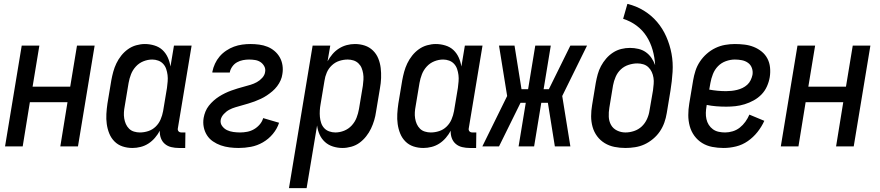

<svg xmlns="http://www.w3.org/2000/svg" viewBox="-20 -755 4540 990"><path d="M6 0 92 -520H183L148 -308H342L377 -520H468L382 0H291L328 -228H134L97 0Z M663 8Q636 8 612 0Q588 -8 570.5 -25.5Q553 -43 543.5 -66.5Q534 -90 530.5 -115.5Q527 -141 528.5 -167.5Q530 -194 534 -221L554 -341Q558 -363 564 -385Q570 -407 580 -428Q590 -449 605 -468Q620 -487 639.5 -501Q659 -515 682 -521.5Q705 -528 727 -528Q752 -528 776.5 -520.5Q801 -513 818 -497Q835 -481 845 -459Q855 -437 859 -412L877 -520H968L897 -93Q896 -89 897 -85Q898 -81 900.5 -78Q903 -75 907 -73.5Q911 -72 916 -72H936L935 8H902Q882 8 863 3.5Q844 -1 830 -13Q816 -25 809.5 -43Q803 -61 804 -81Q794 -62 779 -44.5Q764 -27 745.5 -15Q727 -3 705.5 2.5Q684 8 663 8ZM701 -72Q723 -72 744.5 -79Q766 -86 782.5 -102Q799 -118 808 -139Q817 -160 821 -182L841 -302Q843 -318 844.5 -335Q846 -352 844 -368Q842 -384 837 -399Q832 -414 821.5 -425.5Q811 -437 796 -442.5Q781 -448 765 -448Q742 -448 719.5 -439Q697 -430 680.5 -412Q664 -394 655.5 -372Q647 -350 643 -327L623 -207Q620 -192 619 -176Q618 -160 620.5 -144.5Q623 -129 629 -115.5Q635 -102 645.5 -91.5Q656 -81 671 -76.5Q686 -72 701 -72Z M1211 8Q1187 8 1163.5 5Q1140 2 1118.5 -5.5Q1097 -13 1078 -26Q1059 -39 1047 -58Q1035 -77 1030.5 -100Q1026 -123 1030 -147Q1033 -164 1039.5 -180Q1046 -196 1057 -210Q1068 -224 1081.5 -236Q1095 -248 1110 -257.5Q1125 -267 1140.5 -274.5Q1156 -282 1172.5 -288Q1189 -294 1205.5 -299Q1222 -304 1239 -308.5Q1256 -313 1272.5 -318Q1289 -323 1304.5 -331.5Q1320 -340 1332.5 -354Q1345 -368 1347 -384Q1350 -400 1342.5 -413.5Q1335 -427 1323 -435Q1311 -443 1295.5 -445.5Q1280 -448 1264 -448Q1249 -448 1233 -445Q1217 -442 1202.5 -434Q1188 -426 1178 -412Q1168 -398 1165 -383V-381H1075V-385Q1079 -406 1088.5 -426.5Q1098 -447 1112.5 -464Q1127 -481 1146.5 -494Q1166 -507 1186.5 -514.5Q1207 -522 1228.5 -525Q1250 -528 1271 -528Q1294 -528 1316.5 -525Q1339 -522 1359 -514Q1379 -506 1395.5 -492Q1412 -478 1422.5 -459.5Q1433 -441 1436.5 -418.5Q1440 -396 1436 -373Q1434 -357 1427 -341Q1420 -325 1409 -310.5Q1398 -296 1384.5 -284.5Q1371 -273 1356 -263Q1341 -253 1325 -245.5Q1309 -238 1293 -232Q1277 -226 1260 -221Q1243 -216 1227 -211.5Q1211 -207 1194 -202Q1177 -197 1162 -189Q1147 -181 1134 -167Q1121 -153 1118 -137Q1115 -119 1125.5 -105Q1136 -91 1150.5 -84Q1165 -77 1183 -74.5Q1201 -72 1218 -72Q1236 -72 1254.5 -75.5Q1273 -79 1289.5 -88.5Q1306 -98 1319 -113Q1332 -128 1337 -146L1419 -122Q1409 -91 1387 -64.5Q1365 -38 1335.5 -21Q1306 -4 1274 2Q1242 8 1211 8Z M1470 215 1592 -520H1683L1669 -439Q1680 -459 1694.5 -476Q1709 -493 1728 -505Q1747 -517 1768 -522.5Q1789 -528 1810 -528Q1837 -528 1861 -520Q1885 -512 1903 -494.5Q1921 -477 1930.5 -453.5Q1940 -430 1943 -404.5Q1946 -379 1945 -352.5Q1944 -326 1939 -299L1919 -179Q1916 -157 1909.5 -135Q1903 -113 1893 -92Q1883 -71 1868 -52Q1853 -33 1834 -19Q1815 -5 1791.5 1.5Q1768 8 1746 8Q1721 8 1697 0.5Q1673 -7 1655.5 -23Q1638 -39 1628 -61Q1618 -83 1615 -108L1561 215ZM1709 -72Q1732 -72 1754.5 -81Q1777 -90 1793.5 -108Q1810 -126 1818.5 -148Q1827 -170 1831 -193L1851 -313Q1853 -328 1854 -344Q1855 -360 1852.5 -375.5Q1850 -391 1844.5 -404.5Q1839 -418 1828 -428.5Q1817 -439 1802.5 -443.5Q1788 -448 1773 -448Q1751 -448 1729.5 -441Q1708 -434 1691 -418Q1674 -402 1665 -381Q1656 -360 1653 -338L1633 -218Q1630 -202 1629 -185Q1628 -168 1629.5 -152Q1631 -136 1636 -121Q1641 -106 1651.5 -94.5Q1662 -83 1677.5 -77.5Q1693 -72 1709 -72Z M2163 8Q2136 8 2112 0Q2088 -8 2070.5 -25.5Q2053 -43 2043.5 -66.5Q2034 -90 2030.5 -115.5Q2027 -141 2028.5 -167.5Q2030 -194 2034 -221L2054 -341Q2058 -363 2064 -385Q2070 -407 2080 -428Q2090 -449 2105 -468Q2120 -487 2139.5 -501Q2159 -515 2182 -521.5Q2205 -528 2227 -528Q2252 -528 2276.5 -520.5Q2301 -513 2318 -497Q2335 -481 2345 -459Q2355 -437 2359 -412L2377 -520H2468L2397 -93Q2396 -89 2397 -85Q2398 -81 2400.5 -78Q2403 -75 2407 -73.5Q2411 -72 2416 -72H2436L2435 8H2402Q2382 8 2363 3.5Q2344 -1 2330 -13Q2316 -25 2309.5 -43Q2303 -61 2304 -81Q2294 -62 2279 -44.5Q2264 -27 2245.5 -15Q2227 -3 2205.5 2.5Q2184 8 2163 8ZM2201 -72Q2223 -72 2244.5 -79Q2266 -86 2282.5 -102Q2299 -118 2308 -139Q2317 -160 2321 -182L2341 -302Q2343 -318 2344.5 -335Q2346 -352 2344 -368Q2342 -384 2337 -399Q2332 -414 2321.5 -425.5Q2311 -437 2296 -442.5Q2281 -448 2265 -448Q2242 -448 2219.5 -439Q2197 -430 2180.5 -412Q2164 -394 2155.5 -372Q2147 -350 2143 -327L2123 -207Q2120 -192 2119 -176Q2118 -160 2120.5 -144.5Q2123 -129 2129 -115.5Q2135 -102 2145.5 -91.5Q2156 -81 2171 -76.5Q2186 -72 2201 -72Z M2467 0 2595 -260 2553 -520H2633L2669 -295H2703L2740 -520H2820L2783 -295H2810L2921 -520H3007L2879 -260L2921 0H2841L2805 -225H2771L2734 0H2654L2691 -225H2664L2553 0Z M3205 8Q3176 8 3148.5 2.5Q3121 -3 3098 -17Q3075 -31 3059 -52.5Q3043 -74 3035.5 -100.5Q3028 -127 3028 -155.5Q3028 -184 3033 -213L3052 -328Q3056 -350 3062 -372Q3068 -394 3079 -414.5Q3090 -435 3105.5 -453Q3121 -471 3141 -484Q3161 -497 3183.5 -502.5Q3206 -508 3228 -508Q3250 -508 3271.5 -503Q3293 -498 3310 -486Q3327 -474 3339 -456.5Q3351 -439 3358 -419Q3356 -459 3345 -497.5Q3334 -536 3313.5 -568Q3293 -600 3262 -623Q3231 -646 3193 -658L3215 -735Q3261 -724 3300 -700Q3339 -676 3368 -642Q3397 -608 3415.5 -566Q3434 -524 3442.5 -478.5Q3451 -433 3448 -384.5Q3445 -336 3437 -287L3418 -172Q3414 -147 3405.5 -123Q3397 -99 3382.5 -77.5Q3368 -56 3347 -38.5Q3326 -21 3303 -10.5Q3280 0 3254.5 4Q3229 8 3205 8ZM3205 -72Q3227 -72 3249.5 -79.5Q3272 -87 3289 -103Q3306 -119 3316 -141Q3326 -163 3329 -185L3347 -289Q3349 -306 3350.5 -322Q3352 -338 3349.5 -354Q3347 -370 3340.5 -384Q3334 -398 3323 -408.5Q3312 -419 3297 -423.5Q3282 -428 3266 -428Q3244 -428 3221 -420.5Q3198 -413 3181 -397Q3164 -381 3154.5 -359Q3145 -337 3141 -315L3122 -200Q3118 -176 3119 -153Q3120 -130 3130.5 -111Q3141 -92 3161.5 -82Q3182 -72 3205 -72Z M3711 8Q3681 8 3652.5 2.5Q3624 -3 3600.5 -17.5Q3577 -32 3560.5 -54.5Q3544 -77 3536.5 -104.5Q3529 -132 3529 -161.5Q3529 -191 3534 -221L3554 -341Q3558 -365 3566 -390Q3574 -415 3589 -437.5Q3604 -460 3624.5 -478Q3645 -496 3669 -507.5Q3693 -519 3718.5 -523.5Q3744 -528 3769 -528Q3794 -528 3819 -525Q3844 -522 3866.5 -513Q3889 -504 3907.5 -489Q3926 -474 3937 -453Q3948 -432 3950.5 -407Q3953 -382 3949 -357Q3945 -333 3934.5 -309.5Q3924 -286 3906.5 -268Q3889 -250 3866.5 -237.5Q3844 -225 3819.5 -217.5Q3795 -210 3771.5 -207.5Q3748 -205 3725 -205Q3699 -205 3673.5 -207Q3648 -209 3624 -214L3623 -207Q3620 -190 3619.5 -173.5Q3619 -157 3622.5 -141Q3626 -125 3634.5 -111.5Q3643 -98 3656 -88.5Q3669 -79 3685.5 -75.5Q3702 -72 3719 -72Q3738 -72 3758 -78Q3778 -84 3794.5 -97Q3811 -110 3823.5 -127.5Q3836 -145 3844 -164L3921 -132Q3907 -101 3885.5 -74Q3864 -47 3836 -27.5Q3808 -8 3775.5 0Q3743 8 3711 8ZM3724 -285Q3738 -285 3752 -286.5Q3766 -288 3780.5 -291.5Q3795 -295 3808.5 -301.5Q3822 -308 3833 -318Q3844 -328 3850.5 -341.5Q3857 -355 3860 -369Q3863 -387 3857 -404Q3851 -421 3837 -431Q3823 -441 3805.5 -444.5Q3788 -448 3769 -448Q3746 -448 3722.5 -439.5Q3699 -431 3682 -413.5Q3665 -396 3656 -373Q3647 -350 3643 -327L3637 -293Q3659 -289 3680.5 -287Q3702 -285 3724 -285Z M4006 0 4092 -520H4183L4148 -308H4342L4377 -520H4468L4382 0H4291L4328 -228H4134L4097 0Z"/></svg>

Font: Iosevka Term Curly Medium
Style: Italic
Weight: 500
Italic angle: -9°
Designer: Belleve Invis
Foundry: Belleve Invis
Version: Version 32.3.0